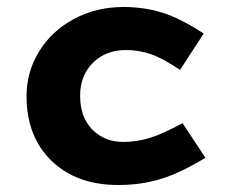

<svg xmlns="http://www.w3.org/2000/svg" viewBox="-20 -510 654 544"><path d="M336.9 -368.2Q279.3 -368.2 243.2 -332Q207 -295.9 207 -238.8Q207 -177.7 241.7 -142.8Q276.4 -107.9 329.1 -107.9Q366.7 -107.9 403.3 -118.9Q439.9 -129.9 497.1 -161.1L562 -63Q490.7 -19.5 434.8 -2.7Q378.9 14.2 314.9 14.2Q196.8 14.2 126 -54.4Q55.2 -123 55.2 -237.8Q55.2 -306.2 90.6 -364Q126 -421.9 189.2 -456.1Q252.4 -490.2 330.1 -490.2Q386.2 -490.2 437.5 -474.9Q488.8 -459.5 557.1 -415L490.2 -312Q438 -346.7 405 -357.4Q372.1 -368.2 336.9 -368.2Z"/></svg>

Font: IntelOne Mono Bold
Style: Regular
Weight: 700
Designer: Fred Shallcrass
Foundry: Frere-Jones Type LLC
Version: Version 1.200;hotconv 1.1.0;makeotfexe 2.6.0;FJTRelease1.2